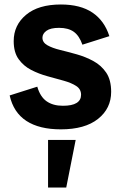

<svg xmlns="http://www.w3.org/2000/svg" viewBox="-20 -563 544 855"><path d="M251 13Q155 13 97.5 -24.5Q40 -62 23 -138L146 -177Q159 -132 187.5 -112Q216 -92 260 -92Q301 -92 321 -104.5Q341 -117 341 -141Q341 -166 319.5 -180Q298 -194 264 -203.5Q230 -213 191.5 -223.5Q153 -234 119 -251.5Q85 -269 63 -299.5Q41 -330 41 -380Q41 -451 96 -497Q151 -543 251 -543Q338 -543 391.5 -507Q445 -471 467 -402L347 -364Q333 -404 308.5 -421.5Q284 -439 243 -439Q205 -439 187 -426Q169 -413 169 -395Q169 -374 191 -361.5Q213 -349 248 -340.5Q283 -332 322 -321Q361 -310 396 -291Q431 -272 453 -239.5Q475 -207 475 -154Q475 -80 416.5 -33.5Q358 13 251 13ZM194 272V60H317L275 272Z"/></svg>

Font: Radio Canada Big SemiBold
Style: Regular
Weight: 600
Designer: Étienne Aubert Bonn
Foundry: Coppers and Brasses
Version: Version 1.001